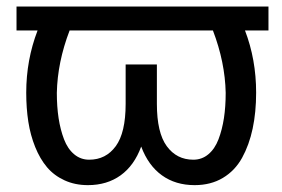

<svg xmlns="http://www.w3.org/2000/svg" viewBox="-20 -548 849 579"><path d="M29.8 -528.3H789.6V-456.1H718.8Q752.4 -368.7 752.4 -268.6Q752.4 -209.5 741.9 -160.2Q731.4 -110.8 710 -72Q688.5 -33.2 652.1 -11.5Q615.7 10.3 566.9 10.3Q509.3 10.3 468.3 -19.3Q427.2 -48.8 405.8 -106Q384.8 -48.8 343.8 -19.3Q302.7 10.3 245.1 10.3Q206.1 10.3 174.6 -4.2Q143.1 -18.6 121.8 -43.7Q100.6 -68.8 86.2 -104.5Q71.8 -140.1 65.4 -180.9Q59.1 -221.7 59.1 -268.6Q59.1 -367.2 93.3 -456.1H29.8ZM622.1 -456.1H189.9Q153.3 -360.4 151.4 -268.1Q151.4 -226.6 156.7 -191.7Q162.1 -156.7 173.1 -127.9Q184.1 -99.1 203.6 -82.8Q223.1 -66.4 249 -66.4Q299.3 -66.4 329.1 -107.2Q358.9 -147.9 358.9 -234.9V-353.5H453.1V-234.9Q453.1 -147.9 482.9 -107.2Q512.7 -66.4 563 -66.4Q588.9 -66.4 608.4 -82.8Q627.9 -99.1 638.9 -127.9Q649.9 -156.7 655.3 -191.7Q660.6 -226.6 660.6 -268.1Q658.7 -360.4 622.1 -456.1Z"/></svg>

Font: Bert Sans Medium
Style: Regular
Weight: 500
Designer: Christian Robertson, Adam Twardoch, & Cristiano Sobral
Foundry: Google
Version: Version 12.135;January 10, 2020;FontCreator 12.0.0.2547 64-b